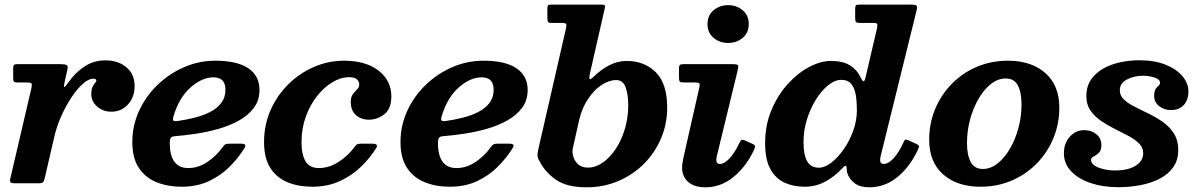

<svg xmlns="http://www.w3.org/2000/svg" viewBox="-20 -800 5222 838"><path d="M55.5 -520H245Q263.5 -520 270.8 -516Q278 -512 274 -495.5L262.5 -444Q258 -424.5 260 -420.8Q262 -417 277 -438.5Q307.5 -482 347.8 -509.2Q388 -536.5 440.5 -536.5Q496 -536.5 531.8 -506.2Q567.5 -476 567.5 -425Q567.5 -375 538.2 -343.8Q509 -312.5 466 -312.5Q429.5 -312.5 404 -335Q378.5 -357.5 378.5 -388Q378.5 -410 384 -421.2Q389.5 -432.5 395 -438Q400.5 -443.5 400.5 -448Q400.5 -456.5 387 -456.5Q366.5 -456.5 341.5 -434.2Q316.5 -412 292 -375Q267.5 -338 247.2 -292.8Q227 -247.5 216.5 -201L176 -26Q172.5 -10.5 168.5 -5.2Q164.5 0 144.5 0H48Q29.5 0 25.8 -4.5Q22 -9 25.5 -23L117 -415Q120.5 -431.5 117.5 -435.8Q114.5 -440 94.5 -440H57.5Q43 -440 40.2 -444.5Q37.5 -449 37.5 -463.5V-502Q37.5 -513 41 -516.5Q44.5 -520 55.5 -520Z M557.5 -180Q557.5 -251.5 586.8 -315.5Q616 -379.5 666.8 -428.8Q717.5 -478 782.8 -506.5Q848 -535 919.5 -535Q1015 -535 1063.8 -502Q1112.5 -469 1112.5 -407.5Q1112.5 -362 1088.2 -329.5Q1064 -297 1024 -274.5Q984 -252 935.2 -238Q886.5 -224 836.2 -216.5Q786 -209 743 -205.5Q729.5 -204.5 725.2 -198.2Q721 -192 721 -176.5Q721 -66.5 802 -66.5Q846 -66.5 885.8 -93.5Q925.5 -120.5 953 -159.5Q958.5 -167 963.5 -170Q968.5 -173 982.5 -173H1028Q1046 -173 1049.8 -168.2Q1053.5 -163.5 1045 -150.5Q1019 -109 980.8 -71Q942.5 -33 890.8 -9Q839 15 772.5 15Q712.5 15 663.8 -4.5Q615 -24 586.2 -66.8Q557.5 -109.5 557.5 -180ZM752.5 -271.5Q789.5 -276.5 827 -285.8Q864.5 -295 895.5 -310.5Q926.5 -326 945.2 -350Q964 -374 964 -408Q964 -462.5 912 -462.5Q862 -462.5 812.5 -419Q763 -375.5 738.5 -297Q733.5 -281.5 735.5 -275.8Q737.5 -270 752.5 -271.5Z M1688 -379.5Q1688 -325 1657.2 -301.2Q1626.5 -277.5 1589.5 -277.5Q1557.5 -277.5 1534.2 -297Q1511 -316.5 1511 -355.5Q1511 -376.5 1520.2 -389Q1529.5 -401.5 1538.8 -410.5Q1548 -419.5 1548 -429.5Q1548 -444 1538.2 -453.5Q1528.5 -463 1503 -463Q1467.5 -463 1431 -441.2Q1394.5 -419.5 1364 -381Q1333.5 -342.5 1314.8 -291Q1296 -239.5 1296 -180Q1296 -124.5 1313.8 -95.5Q1331.5 -66.5 1372 -66.5Q1415.5 -66.5 1457.2 -93Q1499 -119.5 1527 -158Q1532.5 -165.5 1537.2 -169.2Q1542 -173 1556 -173H1603Q1634 -173 1622 -154Q1596 -111.5 1556.5 -73Q1517 -34.5 1463.8 -9.8Q1410.5 15 1342.5 15Q1282.5 15 1235 -4.5Q1187.5 -24 1160 -66.8Q1132.5 -109.5 1132.5 -180Q1132.5 -255 1161 -319.5Q1189.5 -384 1238.8 -432.5Q1288 -481 1350.5 -508Q1413 -535 1481 -535Q1576.5 -535 1632.2 -491.8Q1688 -448.5 1688 -379.5Z M1728 -180Q1728 -251.5 1757.2 -315.5Q1786.5 -379.5 1837.2 -428.8Q1888 -478 1953.2 -506.5Q2018.5 -535 2090 -535Q2185.5 -535 2234.2 -502Q2283 -469 2283 -407.5Q2283 -362 2258.8 -329.5Q2234.5 -297 2194.5 -274.5Q2154.5 -252 2105.8 -238Q2057 -224 2006.8 -216.5Q1956.5 -209 1913.5 -205.5Q1900 -204.5 1895.8 -198.2Q1891.5 -192 1891.5 -176.5Q1891.5 -66.5 1972.5 -66.5Q2016.5 -66.5 2056.2 -93.5Q2096 -120.5 2123.5 -159.5Q2129 -167 2134 -170Q2139 -173 2153 -173H2198.5Q2216.5 -173 2220.2 -168.2Q2224 -163.5 2215.5 -150.5Q2189.5 -109 2151.2 -71Q2113 -33 2061.2 -9Q2009.5 15 1943 15Q1883 15 1834.2 -4.5Q1785.5 -24 1756.8 -66.8Q1728 -109.5 1728 -180ZM1923 -271.5Q1960 -276.5 1997.5 -285.8Q2035 -295 2066 -310.5Q2097 -326 2115.8 -350Q2134.5 -374 2134.5 -408Q2134.5 -462.5 2082.5 -462.5Q2032.5 -462.5 1983 -419Q1933.5 -375.5 1909 -297Q1904 -281.5 1906 -275.8Q1908 -270 1923 -271.5Z M2329.5 -148.5 2450.5 -677Q2453.5 -691 2451 -695.5Q2448.5 -700 2429.5 -700H2385Q2374 -700 2371.5 -704.8Q2369 -709.5 2369 -720.5V-762Q2369 -772.5 2371.5 -776.2Q2374 -780 2385 -780H2601Q2616.5 -780 2619.2 -776.8Q2622 -773.5 2619 -761L2554.5 -478Q2550.5 -460 2553.2 -455.5Q2556 -451 2571.5 -465.5Q2603.5 -497 2639.8 -515.5Q2676 -534 2715 -534Q2793 -534 2842.5 -484.5Q2892 -435 2892 -330Q2892 -259 2865.2 -196Q2838.5 -133 2790.5 -85Q2742.5 -37 2678.5 -9.8Q2614.5 17.5 2540 17.5Q2454.5 17.5 2407.8 -14.8Q2361 -47 2336.5 -93Q2327.5 -108 2326.2 -118.5Q2325 -129 2329.5 -148.5ZM2480.5 -123.5Q2486 -98.5 2502.5 -83.5Q2519 -68.5 2546.5 -68.5Q2580 -68.5 2611.2 -90.5Q2642.5 -112.5 2667.5 -150.2Q2692.5 -188 2707.2 -237Q2722 -286 2722 -340Q2722 -388 2710.5 -419.2Q2699 -450.5 2669.5 -450.5Q2638 -450.5 2605.5 -429Q2573 -407.5 2546.8 -368.5Q2520.5 -329.5 2508 -277L2481 -157Q2476.5 -139 2480.5 -123.5Z M3068 -695Q3068 -733 3094.5 -755.2Q3121 -777.5 3158 -777.5Q3195 -777.5 3221.5 -755.2Q3248 -733 3248 -695Q3248 -657 3221.5 -634.8Q3195 -612.5 3158 -612.5Q3121 -612.5 3094.5 -634.8Q3068 -657 3068 -695ZM3199.5 -492.5 3109 -120Q3106.5 -110.5 3106.5 -101Q3106.5 -84.5 3122.5 -84.5Q3141.5 -84.5 3164.2 -108.8Q3187 -133 3205.5 -173Q3211.5 -185 3215.5 -188.5Q3219.5 -192 3233.5 -186L3265.5 -171.5Q3277 -166 3275.8 -159.5Q3274.5 -153 3268.5 -140.5Q3233.5 -69 3179.2 -25.8Q3125 17.5 3059 17.5Q3010.5 17.5 2983.8 -5.8Q2957 -29 2957 -70Q2957 -79 2959.2 -91.8Q2961.5 -104.5 2963 -112.5L3032 -417Q3035.5 -431.5 3032.5 -435.8Q3029.5 -440 3012.5 -440H2965.5Q2951 -440 2947.2 -443.8Q2943.5 -447.5 2943.5 -462V-501.5Q2943.5 -514 2948 -517Q2952.5 -520 2964.5 -520H3175.5Q3197.5 -520 3200.8 -515.8Q3204 -511.5 3199.5 -492.5Z M3987.5 -149Q3953 -73.5 3897.8 -28Q3842.5 17.5 3774 17.5Q3734 17.5 3710.2 -0.2Q3686.5 -18 3677.5 -46.5Q3676 -54.5 3675.8 -60Q3675.5 -65.5 3675 -68.5Q3673.5 -85 3656.5 -66Q3623.5 -30 3582.2 -7.5Q3541 15 3491.5 15Q3444.5 15 3405.5 -2.2Q3366.5 -19.5 3343 -61Q3319.5 -102.5 3319.5 -175Q3319.5 -254 3347 -319.5Q3374.5 -385 3418.2 -433.2Q3462 -481.5 3512 -507.8Q3562 -534 3606.5 -534Q3657.5 -534 3688.5 -515.5Q3719.5 -497 3735.5 -463.5Q3743.5 -446.5 3748.5 -445.5Q3753.5 -444.5 3757.5 -461L3808.5 -680Q3810.5 -690.5 3808.5 -695.2Q3806.5 -700 3792.5 -700H3733Q3721 -700 3716.8 -703.5Q3712.5 -707 3712.5 -720V-760.5Q3712.5 -771.5 3715 -775.8Q3717.5 -780 3729 -780H3952.5Q3974.5 -780 3979.5 -776Q3984.5 -772 3980.5 -754.5L3824 -120Q3821.5 -110.5 3821.5 -101Q3821.5 -84.5 3837.5 -84.5Q3858 -84.5 3881.8 -111.2Q3905.5 -138 3925 -182Q3928.5 -189.5 3931.5 -190.8Q3934.5 -192 3943 -188.5L3979 -172Q3989 -167.5 3990.5 -163.5Q3992 -159.5 3987.5 -149ZM3720 -320Q3720 -355 3715.2 -384.8Q3710.5 -414.5 3696 -433Q3681.5 -451.5 3651.5 -451.5Q3624 -451.5 3595 -428.2Q3566 -405 3541.5 -366Q3517 -327 3502 -278.8Q3487 -230.5 3487 -180Q3487 -124.5 3503 -96.2Q3519 -68 3554 -68Q3579 -68 3607.5 -89.5Q3636 -111 3661.8 -147.5Q3687.5 -184 3703.8 -228.8Q3720 -273.5 3720 -320Z M4035.5 -190Q4035.5 -261.5 4061.5 -324Q4087.5 -386.5 4134 -434Q4180.5 -481.5 4243.2 -508.2Q4306 -535 4379.5 -535Q4481.5 -535 4542.5 -481.2Q4603.5 -427.5 4603.5 -330Q4603.5 -259 4577.5 -196.5Q4551.5 -134 4505 -86.5Q4458.5 -39 4395.8 -12Q4333 15 4259.5 15Q4157.5 15 4096.5 -38.8Q4035.5 -92.5 4035.5 -190ZM4200.5 -175Q4200.5 -123.5 4216.8 -93Q4233 -62.5 4269.5 -62.5Q4303 -62.5 4333.2 -86Q4363.5 -109.5 4387.2 -149.8Q4411 -190 4424.8 -240.5Q4438.5 -291 4438.5 -345Q4438.5 -397 4422.5 -427.2Q4406.5 -457.5 4369.5 -457.5Q4336 -457.5 4305.8 -434Q4275.5 -410.5 4251.8 -370.2Q4228 -330 4214.2 -279.5Q4200.5 -229 4200.5 -175Z M4969.5 -131.5Q4969.5 -156 4951.5 -173.8Q4933.5 -191.5 4905.2 -206.8Q4877 -222 4845.5 -237.5Q4814 -253 4785.8 -272.2Q4757.5 -291.5 4739.5 -317.5Q4721.5 -343.5 4721.5 -380Q4721.5 -423 4742 -452.8Q4762.5 -482.5 4796.2 -501.2Q4830 -520 4870.8 -528.5Q4911.5 -537 4952 -537Q5018.5 -537 5066.8 -517.8Q5115 -498.5 5141 -467.5Q5167 -436.5 5167 -401Q5167 -363.5 5146.5 -341.5Q5126 -319.5 5090.5 -319.5Q5061 -319.5 5039.2 -336.8Q5017.5 -354 5017.5 -380Q5017.5 -402 5023.8 -411.5Q5030 -421 5036.5 -425.8Q5043 -430.5 5043 -438.5Q5043 -454 5018.2 -461.8Q4993.5 -469.5 4969.5 -469.5Q4930 -469.5 4898.8 -453.2Q4867.5 -437 4867.5 -406Q4867.5 -382.5 4886 -365.2Q4904.5 -348 4933.5 -333.5Q4962.5 -319 4995 -303.2Q5027.5 -287.5 5056.5 -266.8Q5085.5 -246 5104 -216.8Q5122.5 -187.5 5122.5 -145.5Q5122.5 -101 5100.5 -70Q5078.5 -39 5041 -19.8Q5003.5 -0.5 4956.8 8.2Q4910 17 4860.5 17Q4793.5 17 4739.8 -1.2Q4686 -19.5 4654.8 -52.8Q4623.5 -86 4623.5 -131Q4623.5 -174.5 4649.2 -203.2Q4675 -232 4712.5 -232Q4743.5 -232 4765.2 -214.2Q4787 -196.5 4787 -167Q4787 -143 4775.8 -132.5Q4764.5 -122 4753.2 -116.8Q4742 -111.5 4742 -102.5Q4742 -81 4774.8 -68.5Q4807.5 -56 4846.5 -56Q4903 -56 4936.2 -76.5Q4969.5 -97 4969.5 -131.5Z"/></svg>

Font: Besley*
Style: Bold Italic
Weight: 700
Italic angle: -13°
Designer: Owen Earl
Foundry: indestructible type*
Version: Version 2.000; ttfautohint (v1.8.3)